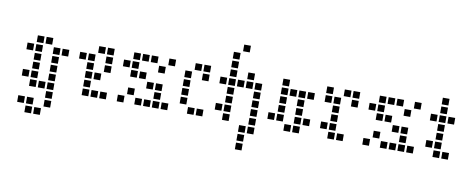

<svg xmlns="http://www.w3.org/2000/svg" viewBox="-46 -492 1878 770"><g transform="rotate(10 893.0 -107.0)"><path d="M111.4 75.7V102.9H138.6V75.7ZM75.7 40V67.1H102.9V40ZM40 40V67.1H67.1V40ZM75.7 75.7V102.9H102.9V75.7ZM147.1 40V67.1H174.3V40ZM182.9 -174.3V-147.1H210V-174.3ZM147.1 -174.3V-147.1H174.3V-174.3ZM111.4 -210V-182.9H138.6V-210ZM40 -174.3V-147.1H67.1V-174.3ZM75.7 -138.6V-111.4H102.9V-138.6ZM75.7 -102.9V-75.7H102.9V-102.9ZM75.7 -67.1V-40H102.9V-67.1ZM40 -67.1V-40H67.1V-67.1ZM75.7 -31.4V-4.3H102.9V-31.4ZM111.4 -31.4V-4.3H138.6V-31.4ZM147.1 4.3V31.4H174.3V4.3ZM147.1 -31.4V-4.3H174.3V-31.4ZM147.1 -67.1V-40H174.3V-67.1ZM147.1 -102.9V-75.7H174.3V-102.9ZM147.1 -138.6V-111.4H174.3V-138.6ZM75.7 -210V-182.9H102.9V-210ZM75.7 -174.3V-147.1H102.9V-174.3Z M290 -67.1V-40H317.1V-67.1ZM290 -102.9V-75.7H317.1V-102.9ZM290 -138.6V-111.4H317.1V-138.6ZM290 -174.3V-147.1H317.1V-174.3ZM325.7 -210V-182.9H352.9V-210ZM325.7 -31.4V-4.3H352.9V-31.4ZM361.4 -174.3V-147.1H388.6V-174.3ZM361.4 -138.6V-111.4H388.6V-138.6ZM325.7 -102.9V-75.7H352.9V-102.9ZM361.4 -31.4V-4.3H388.6V-31.4ZM290 -31.4V-4.3H317.1V-31.4ZM254.3 -174.3V-147.1H281.4V-174.3ZM361.4 -210V-182.9H388.6V-210Z M575.7 -67.1V-40H602.9V-67.1ZM540 -31.4V-4.3H567.1V-31.4ZM504.3 -31.4V-4.3H531.4V-31.4ZM468.6 -67.1V-40H495.7V-67.1ZM575.7 -31.4V-4.3H602.9V-31.4ZM611.4 -31.4V-4.3H638.6V-31.4ZM468.6 -138.6V-111.4H495.7V-138.6ZM504.3 -210V-182.9H531.4V-210ZM540 -210V-182.9H567.1V-210ZM575.7 -174.3V-147.1H602.9V-174.3ZM575.7 -102.9V-75.7H602.9V-102.9ZM540 -102.9V-75.7H567.1V-102.9ZM611.4 -210V-182.9H638.6V-210ZM468.6 -210V-182.9H495.7V-210ZM468.6 -174.3V-147.1H495.7V-174.3ZM432.9 -31.4V-4.3H460V-31.4ZM432.9 -174.3V-147.1H460V-174.3ZM504.3 -138.6V-111.4H531.4V-138.6Z M718.6 -31.4V-4.3H745.7V-31.4ZM682.9 -67.1V-40H710V-67.1ZM682.9 -102.9V-75.7H710V-102.9ZM682.9 -138.6V-111.4H710V-138.6ZM682.9 -174.3V-147.1H710V-174.3ZM718.6 -210V-182.9H745.7V-210ZM754.3 -210V-182.9H781.4V-210ZM754.3 -174.3V-147.1H781.4V-174.3ZM754.3 -31.4V-4.3H781.4V-31.4Z M861.4 -31.4V-4.3H888.6V-31.4ZM861.4 -67.1V-40H888.6V-67.1ZM861.4 -102.9V-75.7H888.6V-102.9ZM861.4 -138.6V-111.4H888.6V-138.6ZM861.4 -174.3V-147.1H888.6V-174.3ZM861.4 -210V-182.9H888.6V-210ZM861.4 -245.7V-218.6H888.6V-245.7ZM861.4 -281.4V-254.3H888.6V-281.4ZM825.7 -174.3V-147.1H852.9V-174.3ZM825.7 -67.1V-40H852.9V-67.1ZM897.1 -174.3V-147.1H924.3V-174.3ZM932.9 -210V-182.9H960V-210ZM968.6 -174.3V-147.1H995.7V-174.3ZM968.6 -138.6V-111.4H995.7V-138.6ZM968.6 -102.9V-75.7H995.7V-102.9ZM968.6 -67.1V-40H995.7V-67.1ZM968.6 -31.4V-4.3H995.7V-31.4ZM932.9 4.3V31.4H960V4.3ZM932.9 40V67.1H960V40ZM932.9 75.7V102.9H960V75.7ZM932.9 -174.3V-147.1H960V-174.3ZM897.1 -317.1V-290H924.3V-317.1ZM968.6 4.3V31.4H995.7V4.3Z M1075.7 -67.1V-40H1102.9V-67.1ZM1075.7 -102.9V-75.7H1102.9V-102.9ZM1075.7 -138.6V-111.4H1102.9V-138.6ZM1111.4 -31.4V-4.3H1138.6V-31.4ZM1147.1 -31.4V-4.3H1174.3V-31.4ZM1147.1 -174.3V-147.1H1174.3V-174.3ZM1075.7 -174.3V-147.1H1102.9V-174.3ZM1147.1 -138.6V-111.4H1174.3V-138.6ZM1147.1 -102.9V-75.7H1174.3V-102.9ZM1147.1 -67.1V-40H1174.3V-67.1ZM1182.9 -174.3V-147.1H1210V-174.3ZM1111.4 -174.3V-147.1H1138.6V-174.3ZM1040 -67.1V-40H1067.1V-67.1ZM1075.7 -210V-182.9H1102.9V-210ZM1182.9 -67.1V-40H1210V-67.1Z M1290 -31.4V-4.3H1317.1V-31.4ZM1290 -67.1V-40H1317.1V-67.1ZM1290 -102.9V-75.7H1317.1V-102.9ZM1290 -138.6V-111.4H1317.1V-138.6ZM1290 -174.3V-147.1H1317.1V-174.3ZM1254.3 -210V-182.9H1281.4V-210ZM1325.7 -31.4V-4.3H1352.9V-31.4ZM1254.3 -67.1V-40H1281.4V-67.1ZM1361.4 -210V-182.9H1388.6V-210ZM1361.4 -174.3V-147.1H1388.6V-174.3ZM1325.7 -210V-182.9H1352.9V-210ZM1254.3 -174.3V-147.1H1281.4V-174.3Z M1575.7 -67.1V-40H1602.9V-67.1ZM1540 -31.4V-4.3H1567.1V-31.4ZM1504.3 -31.4V-4.3H1531.4V-31.4ZM1468.6 -67.1V-40H1495.7V-67.1ZM1575.7 -31.4V-4.3H1602.9V-31.4ZM1611.4 -31.4V-4.3H1638.6V-31.4ZM1468.6 -138.6V-111.4H1495.7V-138.6ZM1504.3 -210V-182.9H1531.4V-210ZM1540 -210V-182.9H1567.1V-210ZM1575.7 -174.3V-147.1H1602.9V-174.3ZM1575.7 -102.9V-75.7H1602.9V-102.9ZM1540 -102.9V-75.7H1567.1V-102.9ZM1611.4 -210V-182.9H1638.6V-210ZM1468.6 -210V-182.9H1495.7V-210ZM1468.6 -174.3V-147.1H1495.7V-174.3ZM1432.9 -31.4V-4.3H1460V-31.4ZM1432.9 -174.3V-147.1H1460V-174.3ZM1504.3 -138.6V-111.4H1531.4V-138.6Z M1718.6 -174.3V-147.1H1745.7V-174.3ZM1718.6 -138.6V-111.4H1745.7V-138.6ZM1718.6 -102.9V-75.7H1745.7V-102.9ZM1718.6 -67.1V-40H1745.7V-67.1ZM1718.6 -31.4V-4.3H1745.7V-31.4ZM1754.3 -31.4V-4.3H1781.4V-31.4ZM1682.9 -67.1V-40H1710V-67.1ZM1754.3 -174.3V-147.1H1781.4V-174.3ZM1682.9 -174.3V-147.1H1710V-174.3ZM1718.6 -210V-182.9H1745.7V-210ZM1718.6 -245.7V-218.6H1745.7V-245.7Z"/></g></svg>

Font: Gossip Low Square
Style: Regular
Weight: 400
Width: 3
Designer: Deborah Khodanovich
Version: Version 1.001;Glyphs 3.3.1 (3343)